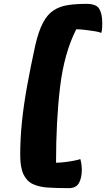

<svg xmlns="http://www.w3.org/2000/svg" viewBox="-20 -820 551 997"><path d="M337 157Q276 157 229 154Q182 151 150 135.5Q118 120 101.5 84.5Q85 49 85 -15Q85 -101 94 -188Q103 -275 120.5 -372Q138 -469 163 -584Q180 -658 203 -701.5Q226 -745 258 -766Q290 -787 332.5 -793.5Q375 -800 429 -800Q480 -800 495.5 -774Q511 -748 511 -701Q511 -694 510.5 -678Q510 -662 506 -649Q496 -654 471.5 -658Q447 -662 420.5 -665Q394 -668 376 -668Q313 -544 292 -368.5Q271 -193 271 25Q289 25 314.5 22Q340 19 363.5 14.5Q387 10 397 6Q401 19 403 34.5Q405 50 405 58Q405 104 390 130.5Q375 157 337 157Z"/></svg>

Font: Lemon
Style: Regular
Weight: 400
Designer: Eduardo Rodriguez Tunni
Foundry: Eduardo Rodriguez Tunni
Version: Version 1.003; ttfautohint (v1.8.4.7-5d5b);gftools[0.9.24]